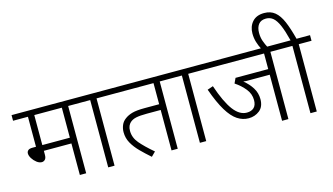

<svg xmlns="http://www.w3.org/2000/svg" viewBox="-98 -1235 2742 1582"><g transform="rotate(-15 1273.0 -443.5)"><path d="M470 -574V0H416V-269H181V-235Q181 -207 169 -195Q157 -183 141 -183Q120 -183 98.5 -199.5Q77 -216 62.5 -239Q48 -262 48 -282Q48 -297 59 -307.5Q70 -318 97 -318H127V-574H0V-622H579V-574ZM416 -574H181V-318H416Z M712 -574V0H658V-574H564V-622H821V-574Z M1251 -574V0H1198V-345H1080Q1021 -345 988 -338Q955 -331 935 -312Q924 -302 916.5 -285.5Q909 -269 909 -243Q909 -186 949.5 -138Q990 -90 1064 -27L1028 9Q981 -32 941.5 -72Q902 -112 878.5 -154.5Q855 -197 855 -247Q855 -277 866.5 -305.5Q878 -334 904 -353Q930 -373 967.5 -383.5Q1005 -394 1074 -394H1198V-574H806V-622H1360V-574Z M1494 -574V0H1440V-574H1346V-622H1603V-574Z M2195 -574V0H2141V-393H1978Q1960 -393 1944 -393Q1928 -393 1916 -395Q1960 -360 1987.5 -316Q2015 -272 2015 -219Q2015 -154 1975 -122.5Q1935 -91 1882 -91Q1831 -91 1786 -120.5Q1741 -150 1699 -219Q1657 -288 1615 -406L1664 -423Q1712 -280 1764 -210Q1816 -140 1879 -140Q1918 -140 1940 -161Q1962 -182 1962 -225Q1962 -278 1927.5 -321Q1893 -364 1842 -398L1862 -441H2141V-574H1588V-622H2304V-574Z M2130 -615Q2112 -649 2101.5 -684Q2091 -719 2091 -757Q2091 -817 2126 -856.5Q2161 -896 2227 -896Q2282 -896 2318.5 -866Q2355 -836 2381 -775.5Q2407 -715 2431 -622H2546V-574H2437V0H2383V-574H2289V-622H2380Q2359 -706 2337.5 -755.5Q2316 -805 2290.5 -826.5Q2265 -848 2230 -848Q2187 -848 2166 -821Q2145 -794 2145 -749Q2145 -710 2156 -678.5Q2167 -647 2184 -615Z"/></g></svg>

Font: Noto Sans Light
Style: Italic
Weight: 300
Italic angle: -12°
Designer: Monotype Design Team
Foundry: Monotype Imaging Inc.
Version: Version 2.013; ttfautohint (v1.8.4.7-5d5b)